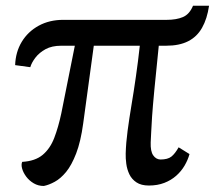

<svg xmlns="http://www.w3.org/2000/svg" viewBox="-20 -622 741 653"><path d="M129 10.5Q110 10.5 94.8 1.5Q79.5 -7.5 69.2 -21.2Q59 -35 55.2 -48.8Q51.5 -62.5 55.5 -71.5Q99.5 -74 125 -95.2Q150.5 -116.5 164.5 -153Q178.5 -189.5 188.5 -236.5L234.5 -466.5H188.5Q156.5 -466.5 135 -454.8Q113.5 -443 100.5 -426Q87.5 -409 83 -393.5L31.5 -400.5Q33 -445 54 -479.8Q75 -514.5 111.5 -534.5Q148 -554.5 195 -554.5H547Q580 -554.5 602.2 -564Q624.5 -573.5 636.5 -602.5H691Q684.5 -558 667.2 -527.5Q650 -497 620 -481.8Q590 -466.5 545 -466.5H520Q510.5 -374.5 505 -316.8Q499.5 -259 497.2 -225.2Q495 -191.5 494.2 -172.2Q493.5 -153 492.5 -137.5Q491.5 -107.5 501 -93.8Q510.5 -80 525.5 -79.5Q550.5 -79.5 563 -89.5Q575.5 -99.5 587.5 -121L624.5 -98Q619 -78 607.8 -58.8Q596.5 -39.5 579.2 -24.2Q562 -9 538.8 0Q515.5 9 486.5 9Q460 9 444 -1.8Q428 -12.5 420 -29.2Q412 -46 409.5 -65Q407 -84 407.5 -100Q408.5 -136.5 414 -177.5Q419.5 -218.5 427.2 -264.8Q435 -311 442.2 -361.5Q449.5 -412 455.5 -466.5H299L263 -202.5Q254.5 -140 239 -100Q223.5 -60 204.8 -37.2Q186 -14.5 166.2 -3.8Q146.5 7 129 10.5Z"/></svg>

Font: Merriweather 20pt
Style: Regular
Weight: 400
Version: Version 2.100